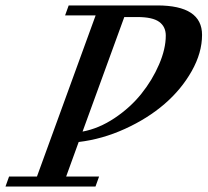

<svg xmlns="http://www.w3.org/2000/svg" viewBox="-64 -683 760 703"><path d="M-43.9 0 -30.8 -36.6H71.3L286.1 -626.5H174.3L187.5 -663.1H511.7Q675.8 -663.1 675.8 -555.2Q675.8 -489.7 637.9 -422.6Q600.1 -355.5 538.3 -302.2Q476.6 -249 393.6 -211.2Q310.5 -173.3 224.1 -163.1L178.2 -36.6H298.8L285.6 0ZM439 -620.6H391.1L238.3 -201.2Q298.3 -212.4 355.7 -250.7Q413.1 -289.1 453.4 -339.4Q493.7 -389.6 518.3 -446.8Q543 -503.9 543 -552.7Q543 -585.4 518.8 -603Q494.6 -620.6 439 -620.6Z"/></svg>

Font: Elstob 8pt Medium
Style: Italic
Weight: 500
Italic angle: -20°
Designer: Peter S. Baker
Version: Version 1.015